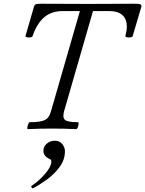

<svg xmlns="http://www.w3.org/2000/svg" viewBox="-20 -687 776 1026"><path d="M129 3Q125 3 126 -6Q127 -15 131 -24.5Q135 -34 139 -34Q196 -34 219.5 -45.5Q243 -57 252 -91L407 -628H317Q255 -628 216 -594.5Q177 -561 154 -494Q153 -489 143.5 -487.5Q134 -486 125 -487.5Q116 -489 116 -494L162 -653Q165 -662 172.5 -664.5Q180 -667 196 -667Q260 -667 323 -666.5Q386 -666 450 -666Q513 -666 576 -666.5Q639 -667 702 -667Q722 -667 729 -664.5Q736 -662 736 -653L689 -494Q688 -489 678.5 -487.5Q669 -486 659.5 -487.5Q650 -489 650 -494Q654 -511 656 -523Q658 -535 658 -542Q658 -628 562 -628H477L322 -91Q313 -57 328.5 -45.5Q344 -34 396 -34Q401 -34 400 -24.5Q399 -15 395.5 -6Q392 3 387 3Q323 0 258 0Q194 0 129 3ZM157 319Q153 321 149 315Q145 309 149 306Q169 293 190.5 273.5Q212 254 229.5 231.5Q247 209 253 188Q258 167 246 163Q212 148 212 119Q212 96 230 80.5Q248 65 273 65Q299 65 313 83Q327 101 327 121Q327 166 299.5 204Q272 242 232.5 271Q193 300 157 319Z"/></svg>

Font: Junicode
Style: Italic
Weight: 400
Italic angle: -11°
Designer: Peter S. Baker
Version: Version 2.100; ttfautohint (v1.8.4)